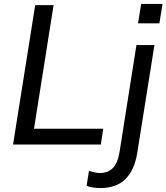

<svg xmlns="http://www.w3.org/2000/svg" viewBox="-20 -731 842 971"><path d="M46 0 158 -705H251L152 -80H502L490 0ZM488 220Q472 220 452 217.5Q432 215 418 208L430 133Q442 137 457 140.5Q472 144 486 144Q526 144 551 118.5Q576 93 585 35L670 -503H761L674 43Q660 130 614 175Q568 220 488 220ZM678 -613 694 -711H802L786 -613Z"/></svg>

Font: Mulish ExtraLight Medium
Style: Italic
Weight: 500
Italic angle: -9°
Version: Version 3.603